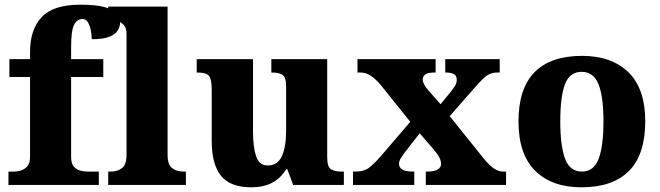

<svg xmlns="http://www.w3.org/2000/svg" viewBox="-20 -788 2813 818"><path d="M16 0V-57H42Q53 -57 68.5 -61.5Q84 -66 96 -79Q108 -92 108 -120V-460H20V-536H108V-567Q108 -662 157.5 -715Q207 -768 322 -768Q392 -768 428.5 -757Q465 -746 478.5 -729Q492 -712 492 -694Q492 -675 481.5 -658Q471 -641 445 -631Q419 -621 371 -621Q371 -635 367.5 -655.5Q364 -676 355.5 -691.5Q347 -707 332 -707Q308 -707 295.5 -682Q283 -657 283 -589V-536H420V-460H283V-120Q283 -92 294 -79Q305 -66 320.5 -61.5Q336 -57 350 -57H401V0Z M441 0V-57H452Q481 -57 500 -72Q519 -87 519 -128V-644Q519 -670 506.5 -682.5Q494 -695 478.5 -699Q463 -703 452 -703H441V-760H694V-128Q694 -87 713 -72Q732 -57 761 -57H772V0Z M1051 10Q961 10 921.5 -39Q882 -88 882 -188V-407Q882 -450 870.5 -464.5Q859 -479 822 -479H818V-536H1058V-226Q1058 -162 1071 -122.5Q1084 -83 1121 -83Q1163 -83 1181 -123Q1199 -163 1199 -231V-418Q1199 -460 1183 -469.5Q1167 -479 1140 -479H1136V-536H1374V-119Q1374 -76 1390.5 -66.5Q1407 -57 1435 -57H1445V0H1229L1204 -67H1199Q1176 -29 1139.5 -9.5Q1103 10 1051 10Z M1484 0V-57H1493Q1529 -57 1549.5 -71.5Q1570 -86 1601 -121L1728 -269L1602 -426Q1580 -452 1559.5 -465.5Q1539 -479 1516 -479H1503V-536H1836V-479H1833Q1802 -479 1791.5 -470.5Q1781 -462 1781 -450Q1781 -430 1804 -404L1857 -344L1898 -394Q1910 -409 1918 -421.5Q1926 -434 1926 -448Q1926 -466 1913.5 -472.5Q1901 -479 1880 -479H1877V-536H2109V-479H2100Q2081 -479 2067 -473Q2053 -467 2038 -452.5Q2023 -438 2001 -413L1896 -293L2043 -110Q2066 -82 2085.5 -69.5Q2105 -57 2123 -57H2136V0H1794V-57H1799Q1859 -57 1859 -90Q1859 -102 1852.5 -116Q1846 -130 1821 -159L1768 -220L1704 -138Q1695 -126 1687.5 -114Q1680 -102 1680 -90Q1680 -74 1694 -65.5Q1708 -57 1741 -57H1745V0Z M2457 10Q2332 10 2260.5 -60Q2189 -130 2189 -271Q2189 -411 2257.5 -480.5Q2326 -550 2460 -550Q2585 -550 2657 -480.5Q2729 -411 2729 -271Q2729 -130 2660 -60Q2591 10 2457 10ZM2459 -57Q2510 -57 2530.5 -111.5Q2551 -166 2551 -271Q2551 -376 2530 -429Q2509 -482 2458 -482Q2407 -482 2387 -429Q2367 -376 2367 -271Q2367 -166 2387.5 -111.5Q2408 -57 2459 -57Z"/></svg>

Font: Noto Serif Lao ExtraBold
Style: Regular
Weight: 800
Designer: Monotype Design Team
Foundry: Monotype Imaging Inc.
Version: Version 2.003; ttfautohint (v1.8.4.7-5d5b)